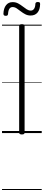

<svg xmlns="http://www.w3.org/2000/svg" viewBox="-20 -1320 434 1905"><path d="M197 14Q183 14 176.5 9.5Q170 5 170 -5V-1061Q170 -1071 176.5 -1075.5Q183 -1080 197 -1080Q211 -1080 217.5 -1075.5Q224 -1071 224 -1061V-5Q224 5 218 9.5Q212 14 197 14ZM36 -1163Q14 -1163 14 -1184Q16 -1238 40 -1268.5Q64 -1299 105 -1299Q136 -1299 160 -1286Q184 -1273 205 -1256.5Q226 -1240 245.5 -1227.5Q265 -1215 286 -1215Q306 -1215 318 -1232.5Q330 -1250 331 -1282Q332 -1300 355 -1300Q369 -1300 373.5 -1295.5Q378 -1291 378 -1279Q377 -1225 352.5 -1195.5Q328 -1166 284 -1166Q255 -1166 231 -1178.5Q207 -1191 186 -1207.5Q165 -1224 145.5 -1237Q126 -1250 105 -1250Q85 -1250 73.5 -1233.5Q62 -1217 60 -1183Q59 -1172 54 -1167.5Q49 -1163 36 -1163ZM0 555H394V565H0ZM0 -20H394V0H0ZM0 -505H394V-500H0ZM0 -1075H394V-1065H0Z"/></svg>

Font: Playwrite AR Guides
Style: Regular
Weight: 400
Designer: Veronika Burian, José Scaglione
Foundry: TypeTogether
Version: Version 1.003